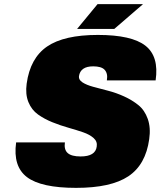

<svg xmlns="http://www.w3.org/2000/svg" viewBox="-20 -889 776 929"><path d="M362 -520Q360 -503 379 -490.5Q398 -478 431 -469Q464 -460 503 -450Q542 -440 580.5 -422.5Q619 -405 649.5 -380.5Q680 -356 695 -313.5Q710 -271 702 -216Q685 -92 601 -36Q517 20 348 20Q179 20 110.5 -32Q42 -84 58 -200H294Q289 -165 307.5 -148.5Q326 -132 370 -132Q442 -132 448 -180Q452 -204 433 -221Q414 -238 382 -249Q350 -260 311 -271Q272 -282 233.5 -297.5Q195 -313 164 -335Q133 -357 117.5 -395Q102 -433 109 -484Q126 -608 208 -664Q290 -720 453.5 -720Q617 -720 683.5 -668Q750 -616 733 -500H497Q500 -518 497 -530.5Q494 -543 486 -551.5Q478 -560 464 -564Q450 -568 431 -568Q369 -568 362 -520ZM353 -749 452 -869H672L533 -749Z"/></svg>

Font: Fivo Sans Modern ExtBlk
Style: Regular
Weight: 900
Designer: Alexander Slobzheninov
Foundry: Alexander Slobzheninov
Version: 1.0